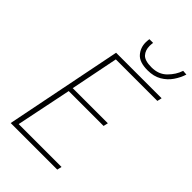

<svg xmlns="http://www.w3.org/2000/svg" viewBox="-251 -932 1020 1020"><g transform="rotate(45 259.0 -422.0)"><path d="M40 0 172 -660H514L508 -634H196L142 -364H406L400 -338H138L74 -26H396L390 0ZM356 -712Q295 -712 269.5 -741Q244 -770 244 -810Q244 -816 244.5 -821.5Q245 -827 246 -836H274Q273 -827 272.5 -822.5Q272 -818 272 -812Q272 -779 290.5 -758.5Q309 -738 360 -738Q413 -738 446 -771Q479 -804 492 -844L518 -842Q508 -810 487.5 -780Q467 -750 434.5 -731Q402 -712 356 -712Z"/></g></svg>

Font: Source Sans Variable
Style: Italic
Weight: 200
Italic angle: -11°
Designer: Paul D. Hunt
Foundry: Adobe Systems Incorporated
Version: Version 3.006;hotconv 1.0.111;makeotfexe 2.5.65597